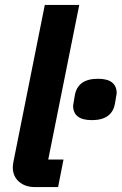

<svg xmlns="http://www.w3.org/2000/svg" viewBox="-20 -760 494 780"><path d="M353 -272Q277 -272 277 -331Q277 -334 284 -373Q296 -440 378 -440Q454 -440 454 -381Q454 -378 447 -339Q435 -272 353 -272ZM216 0H122Q82 0 57 -22Q32 -44 32 -80Q32 -90 35 -105L162 -740H302L176 -112H238Z"/></svg>

Font: Aneliza
Style: Bold Italic
Weight: 700
Italic angle: -11.31°
Designer: Mike Abbink, Paul van der Laan, Pieter van Rosmalen
Foundry: Bold Monday
Version: Version 3.0